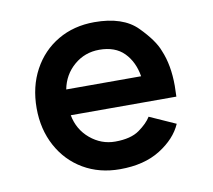

<svg xmlns="http://www.w3.org/2000/svg" viewBox="-60 -536 683 616"><g transform="rotate(-10 281.0 -228.5)"><path d="M54 -228Q54 -298 83.5 -352.5Q113 -407 165 -437.5Q217 -468 284 -468Q377 -468 423 -421.5Q469 -375 482 -339Q503 -290 503 -222L502 -187H158Q167 -139 203 -109Q239 -79 284 -79Q335 -79 363 -99Q391 -119 403 -139L488 -101Q468 -55 415.5 -22Q363 11 284 11Q217 11 165 -19.5Q113 -50 83.5 -104.5Q54 -159 54 -228ZM284 -378Q237 -378 202 -348Q167 -318 158 -271H402Q394 -319 365 -348.5Q336 -378 284 -378Z"/></g></svg>

Font: SUITE
Style: Bold
Weight: 700
Designer: Sun
Foundry: Sun
Version: Version 2.040